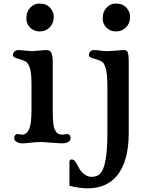

<svg xmlns="http://www.w3.org/2000/svg" viewBox="-20 -773 811 1045"><path d="M50.8 0ZM140.6 -626Q123.5 -646.5 123.5 -669.9Q123.5 -693.4 129.2 -707.3Q134.8 -721.2 144.5 -731.4Q165.5 -753.4 191.4 -753.4Q217.3 -753.4 231.2 -746.8Q245.1 -740.2 253.9 -729.5Q272.5 -707.5 272.5 -685.1Q272.5 -662.6 267.1 -649.4Q261.7 -636.2 252 -625.7Q242.2 -615.2 228.3 -608.6Q214.4 -602.1 196 -602.1Q177.7 -602.1 163.8 -608.6Q149.9 -615.2 140.6 -626ZM313 7.3 208 0Q176.8 0 146.7 3.7Q116.7 7.3 103.8 7.3Q90.8 7.3 81.3 4.2Q71.8 1 66.4 -3.4Q57.1 -11.2 57.1 -20.8Q57.1 -30.3 62.3 -36.9Q67.4 -43.5 75.7 -43.5L99.6 -40Q140.1 -40 148.4 -112.3Q151.4 -137.7 151.4 -174.3V-317.9Q151.4 -387.2 138.7 -413.1Q134.8 -421.4 128.7 -429.9Q122.6 -438.5 109.4 -443.4Q96.2 -448.2 83 -451.9Q69.8 -455.6 60.3 -460.4Q50.8 -465.3 50.8 -471.9Q50.8 -478.5 52.2 -482.9Q53.7 -487.3 57.1 -491.2Q65.4 -500.5 82.5 -500.5L154.3 -494.6L228 -500.5Q248 -500.5 254.9 -492.7Q267.1 -478 267.1 -438V-174.3Q267.1 -92.3 276.9 -71Q286.6 -49.8 296.9 -44.9Q307.1 -40 321.8 -40L345.7 -43.5Q354.5 -43.5 359.4 -36.9Q364.3 -30.3 364.3 -22.5Q364.3 7.3 313 7.3ZM556.2 -626Q539.1 -646.5 539.1 -669.9Q539.1 -693.4 544.7 -707.3Q550.3 -721.2 560.1 -731.4Q581.1 -753.4 606.9 -753.4Q632.8 -753.4 646.7 -746.8Q660.6 -740.2 669.4 -729.5Q688 -707.5 688 -685.1Q688 -662.6 682.6 -649.4Q677.2 -636.2 667.5 -625.7Q657.7 -615.2 643.8 -608.6Q629.9 -602.1 611.6 -602.1Q593.3 -602.1 579.3 -608.6Q565.4 -615.2 556.2 -626ZM357.9 110.4Q357.9 94.7 371.1 94.7Q384.8 94.7 397 117.2Q416.5 157.7 432.1 170.4Q456.1 189.5 477.1 189.5Q498 189.5 513.4 181.2Q528.8 172.9 540.5 147.5Q564.5 93.3 564.5 -50.8V-310.5Q564.5 -397.5 543.5 -428.7Q534.2 -441.4 508.8 -448.5Q483.4 -455.6 473.6 -460.4Q463.9 -465.3 463.9 -471.9Q463.9 -478.5 465.3 -482.9Q466.8 -487.3 470.2 -491.2Q479 -500.5 491 -500.5Q502.9 -500.5 509.8 -499.5Q516.6 -498.5 524.9 -497.6Q548.8 -494.6 567.9 -494.6L650.4 -500.5Q668.9 -500.5 673.3 -492.7Q680.7 -479.5 680.7 -438V-50.8Q680.7 105 617.2 182.6Q560.1 252 457 252Q413.6 252 357.9 238.3Z"/></svg>

Font: Stoke
Style: Regular
Weight: 400
Designer: Nicole Fally
Foundry: Nicole Fally
Version: Version 1.002